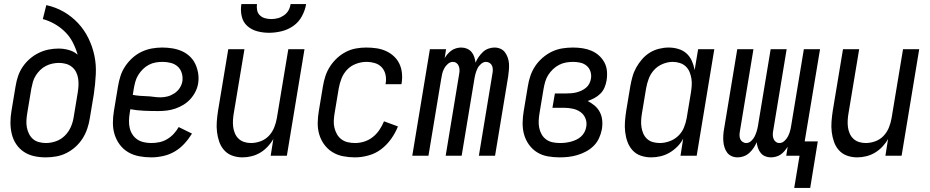

<svg xmlns="http://www.w3.org/2000/svg" viewBox="-20 -760 4540 937"><path d="M203 8Q174 8 146.5 2Q119 -4 96.5 -19Q74 -34 59 -56.5Q44 -79 37.5 -106Q31 -133 31 -161.5Q31 -190 36 -219L56 -339Q60 -364 68 -388Q76 -412 90.5 -433.5Q105 -455 125 -472.5Q145 -490 168.5 -501.5Q192 -513 216.5 -518Q241 -523 265 -523Q291 -523 316 -516Q341 -509 359 -493Q350 -524 335.5 -552.5Q321 -581 298.5 -603.5Q276 -626 248.5 -642Q221 -658 189 -667L206 -735Q252 -725 291 -702.5Q330 -680 360.5 -647.5Q391 -615 411 -574.5Q431 -534 440.5 -489.5Q450 -445 447.5 -397Q445 -349 438 -301L418 -181Q414 -156 405.5 -131Q397 -106 382.5 -83.5Q368 -61 348 -43Q328 -25 304 -13Q280 -1 254 3.5Q228 8 203 8ZM204 -62Q228 -62 252.5 -70.5Q277 -79 295.5 -97Q314 -115 324.5 -138Q335 -161 339 -185L359 -306Q362 -324 363 -341.5Q364 -359 361.5 -376Q359 -393 351.5 -408Q344 -423 331 -433.5Q318 -444 301.5 -448.5Q285 -453 268 -453Q252 -453 235.5 -449.5Q219 -446 203.5 -438Q188 -430 175.5 -417.5Q163 -405 154 -390.5Q145 -376 140.5 -360Q136 -344 133 -328L113 -208Q110 -190 109 -172.5Q108 -155 111 -138.5Q114 -122 121.5 -107Q129 -92 141 -81.5Q153 -71 170 -66.5Q187 -62 204 -62Z M718 8Q688 8 659 2.5Q630 -3 606 -17Q582 -31 565 -53.5Q548 -76 539.5 -103Q531 -130 531 -159.5Q531 -189 536 -219L556 -339Q560 -364 568 -389Q576 -414 591 -436.5Q606 -459 626.5 -477.5Q647 -496 671.5 -507.5Q696 -519 721.5 -523.5Q747 -528 772 -528Q797 -528 821.5 -524Q846 -520 867.5 -510.5Q889 -501 906 -485Q923 -469 933 -448Q943 -427 947 -402.5Q951 -378 947 -353Q944 -333 934 -313Q924 -293 909 -276.5Q894 -260 875 -248.5Q856 -237 835.5 -230Q815 -223 794 -220.5Q773 -218 752 -218Q718 -218 683 -219.5Q648 -221 616 -227L613 -208Q610 -189 609.5 -171Q609 -153 613 -135.5Q617 -118 626.5 -103.5Q636 -89 650 -79.5Q664 -70 682 -66Q700 -62 718 -62Q738 -62 757.5 -66Q777 -70 795 -80.5Q813 -91 827.5 -106.5Q842 -122 852 -140L917 -108Q901 -82 880 -59Q859 -36 832.5 -20.5Q806 -5 776 1.5Q746 8 718 8ZM764 -285Q781 -285 798 -289.5Q815 -294 831 -304.5Q847 -315 857 -330.5Q867 -346 870 -363Q873 -384 867 -403.5Q861 -423 847 -435.5Q833 -448 813.5 -453Q794 -458 773 -458Q756 -458 739 -455Q722 -452 706 -443.5Q690 -435 677 -422Q664 -409 654.5 -393.5Q645 -378 640.5 -361.5Q636 -345 633 -328L628 -297Q643 -294 660.5 -292.5Q678 -291 695.5 -290.5Q713 -290 729.5 -287.5Q746 -285 764 -285Z M1163 8Q1137 8 1113.5 -0.5Q1090 -9 1074 -27Q1058 -45 1050 -68Q1042 -91 1039 -116Q1036 -141 1038 -167Q1040 -193 1044 -219L1094 -520H1173L1121 -208Q1118 -191 1117 -174Q1116 -157 1118 -140.5Q1120 -124 1126.5 -109Q1133 -94 1144.5 -83Q1156 -72 1172 -67Q1188 -62 1205 -62Q1228 -62 1251.5 -70.5Q1275 -79 1292 -97Q1309 -115 1318 -137.5Q1327 -160 1331 -183L1387 -520H1466L1380 0H1301L1314 -82Q1303 -62 1286.5 -44.5Q1270 -27 1250 -15Q1230 -3 1207.5 2.5Q1185 8 1163 8ZM1293 -600Q1263 -600 1235 -607.5Q1207 -615 1186.5 -633.5Q1166 -652 1159.5 -681Q1153 -710 1158 -740H1234Q1232 -724 1235 -709.5Q1238 -695 1248.5 -685Q1259 -675 1273.5 -671Q1288 -667 1304 -667Q1320 -667 1335.5 -671Q1351 -675 1365.5 -685Q1380 -695 1388 -709.5Q1396 -724 1398 -740H1474Q1469 -710 1453.5 -681Q1438 -652 1411.5 -633.5Q1385 -615 1354 -607.5Q1323 -600 1293 -600Z M1712 8Q1683 8 1654.5 2.5Q1626 -3 1602.5 -17.5Q1579 -32 1562.5 -54.5Q1546 -77 1538 -104Q1530 -131 1530.5 -160.5Q1531 -190 1536 -219L1556 -339Q1560 -364 1568 -388.5Q1576 -413 1590.5 -435.5Q1605 -458 1625 -476.5Q1645 -495 1668.5 -507Q1692 -519 1717 -523.5Q1742 -528 1767 -528Q1792 -528 1816.5 -524.5Q1841 -521 1862.5 -511.5Q1884 -502 1901.5 -486Q1919 -470 1929 -449Q1939 -428 1941.5 -403.5Q1944 -379 1940 -354L1939 -349H1861L1862 -352Q1866 -374 1861.5 -395Q1857 -416 1843.5 -431Q1830 -446 1809.5 -452Q1789 -458 1768 -458Q1743 -458 1717.5 -448.5Q1692 -439 1674 -420Q1656 -401 1646.5 -376.5Q1637 -352 1633 -328L1613 -208Q1610 -190 1609 -172Q1608 -154 1612 -137Q1616 -120 1624.5 -105Q1633 -90 1646.5 -80Q1660 -70 1677 -66Q1694 -62 1713 -62Q1735 -62 1757.5 -69Q1780 -76 1799 -91Q1818 -106 1831.5 -126Q1845 -146 1854 -168L1922 -143Q1910 -112 1889 -82.5Q1868 -53 1840.5 -32Q1813 -11 1779 -1.5Q1745 8 1712 8Z M1992 0 2078 -520H2157L2150 -476Q2156 -487 2165 -497Q2174 -507 2184 -514Q2194 -521 2206.5 -524.5Q2219 -528 2231 -528Q2246 -528 2259 -522.5Q2272 -517 2281 -506.5Q2290 -496 2294.5 -482Q2299 -468 2301 -454Q2306 -468 2315.5 -481.5Q2325 -495 2336.5 -506Q2348 -517 2363 -522.5Q2378 -528 2393 -528Q2409 -528 2422.5 -522Q2436 -516 2444.5 -504.5Q2453 -493 2458 -478.5Q2463 -464 2464 -449Q2465 -434 2463.5 -418.5Q2462 -403 2460 -387L2396 0H2317L2383 -400Q2385 -410 2385 -420Q2385 -430 2381.5 -438.5Q2378 -447 2370 -452.5Q2362 -458 2352 -458Q2339 -458 2327.5 -448Q2316 -438 2310 -425.5Q2304 -413 2300.5 -400Q2297 -387 2295 -374L2233 0H2155L2221 -400Q2223 -410 2222.5 -420Q2222 -430 2218.5 -438.5Q2215 -447 2207.5 -452.5Q2200 -458 2190 -458Q2177 -458 2165.5 -448Q2154 -438 2147.5 -425.5Q2141 -413 2138 -400Q2135 -387 2133 -374L2071 0Z M2712 8Q2682 8 2653.5 3Q2625 -2 2601.5 -16.5Q2578 -31 2561.5 -54Q2545 -77 2537.5 -104Q2530 -131 2530.5 -160.5Q2531 -190 2536 -219L2556 -339Q2560 -365 2568.5 -390Q2577 -415 2592 -437.5Q2607 -460 2628.5 -478.5Q2650 -497 2674.5 -508.5Q2699 -520 2725 -524Q2751 -528 2776 -528Q2800 -528 2823 -524.5Q2846 -521 2866 -512.5Q2886 -504 2902.5 -489.5Q2919 -475 2929.5 -455.5Q2940 -436 2942 -413Q2944 -390 2940 -366Q2937 -349 2930 -332.5Q2923 -316 2910 -303Q2897 -290 2881 -281.5Q2865 -273 2848 -267Q2866 -258 2882 -244.5Q2898 -231 2907.5 -212.5Q2917 -194 2919 -172Q2921 -150 2917 -128Q2913 -107 2903.5 -86Q2894 -65 2877.5 -48.5Q2861 -32 2840.5 -21Q2820 -10 2798.5 -3.5Q2777 3 2755 5.5Q2733 8 2712 8ZM2713 -62Q2726 -62 2739 -63.5Q2752 -65 2765.5 -68.5Q2779 -72 2792 -78Q2805 -84 2815.5 -93.5Q2826 -103 2832.5 -115.5Q2839 -128 2841 -141Q2845 -163 2837 -182.5Q2829 -202 2812.5 -213.5Q2796 -225 2775 -229.5Q2754 -234 2732 -234H2676L2688 -304H2744Q2756 -304 2768.5 -305Q2781 -306 2793 -309Q2805 -312 2817 -317.5Q2829 -323 2839.5 -331.5Q2850 -340 2856 -352Q2862 -364 2864 -376Q2867 -394 2861.5 -411Q2856 -428 2843 -439Q2830 -450 2812.5 -454Q2795 -458 2777 -458Q2760 -458 2742.5 -455Q2725 -452 2708.5 -443.5Q2692 -435 2678.5 -422Q2665 -409 2655.5 -394Q2646 -379 2641 -362Q2636 -345 2633 -328L2613 -208Q2610 -190 2609 -171.5Q2608 -153 2611.5 -136Q2615 -119 2623.5 -104Q2632 -89 2646 -79Q2660 -69 2677.5 -65.5Q2695 -62 2713 -62Z M3158 8Q3132 8 3108 0Q3084 -8 3067.5 -26Q3051 -44 3042.5 -67Q3034 -90 3031 -115.5Q3028 -141 3030 -167Q3032 -193 3036 -219L3056 -339Q3060 -362 3066.5 -385.5Q3073 -409 3085 -430.5Q3097 -452 3113.5 -471Q3130 -490 3151 -503Q3172 -516 3196 -522Q3220 -528 3243 -528Q3268 -528 3291 -521Q3314 -514 3330.5 -499Q3347 -484 3356.5 -462.5Q3366 -441 3370 -418L3387 -520H3466L3380 0H3301L3314 -83Q3303 -62 3285.5 -44.5Q3268 -27 3247.5 -15Q3227 -3 3204 2.5Q3181 8 3158 8ZM3200 -62Q3223 -62 3247 -70.5Q3271 -79 3289.5 -96.5Q3308 -114 3317.5 -137Q3327 -160 3331 -183L3351 -303Q3354 -321 3355.5 -339Q3357 -357 3354.5 -374.5Q3352 -392 3345.5 -408Q3339 -424 3327 -435.5Q3315 -447 3298 -452.5Q3281 -458 3263 -458Q3239 -458 3214.5 -448Q3190 -438 3172.5 -419Q3155 -400 3146 -376Q3137 -352 3133 -328L3113 -208Q3110 -191 3109 -173.5Q3108 -156 3110.5 -139.5Q3113 -123 3119.5 -108Q3126 -93 3138 -82Q3150 -71 3166.5 -66.5Q3183 -62 3200 -62Z M3856 157 3882 0H3817L3824 -44Q3817 -33 3808.5 -23Q3800 -13 3790 -6Q3780 1 3767 4.5Q3754 8 3742 8Q3727 8 3714 2.5Q3701 -3 3692.5 -13.5Q3684 -24 3679 -38Q3674 -52 3673 -66Q3667 -52 3658 -38.5Q3649 -25 3637 -14Q3625 -3 3610 2.5Q3595 8 3580 8Q3564 8 3550.5 2Q3537 -4 3528.5 -15.5Q3520 -27 3515.5 -41.5Q3511 -56 3510 -71Q3509 -86 3510 -101.5Q3511 -117 3514 -133L3578 -520H3657L3591 -120Q3589 -110 3589 -100Q3589 -90 3592.5 -81.5Q3596 -73 3604 -67.5Q3612 -62 3622 -62Q3635 -62 3646 -72Q3657 -82 3663 -94.5Q3669 -107 3673 -120Q3677 -133 3679 -146L3741 -520H3819L3753 -120Q3751 -110 3751.5 -100Q3752 -90 3755.5 -81.5Q3759 -73 3766.5 -67.5Q3774 -62 3784 -62Q3797 -62 3808 -72Q3819 -82 3825.5 -94.5Q3832 -107 3835.5 -120Q3839 -133 3841 -146L3903 -520H3982L3907 -70H3971L3934 157Z M4163 8Q4137 8 4113.5 -0.5Q4090 -9 4074 -27Q4058 -45 4050 -68Q4042 -91 4039 -116Q4036 -141 4038 -167Q4040 -193 4044 -219L4094 -520H4173L4121 -208Q4118 -191 4117 -174Q4116 -157 4118 -140.5Q4120 -124 4126.5 -109Q4133 -94 4144.5 -83Q4156 -72 4172 -67Q4188 -62 4205 -62Q4228 -62 4251.5 -70.5Q4275 -79 4292 -97Q4309 -115 4318 -137.5Q4327 -160 4331 -183L4387 -520H4466L4380 0H4301L4314 -82Q4303 -62 4286.5 -44.5Q4270 -27 4250 -15Q4230 -3 4207.5 2.5Q4185 8 4163 8Z"/></svg>

Font: Iosevka Algr
Style: Italic
Weight: 400
Italic angle: -9°
Monospace: yes
Designer: Belleve Invis
Foundry: Belleve Invis
Version: Version 26.0.2; ttfautohint (v1.8.3)